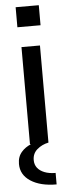

<svg xmlns="http://www.w3.org/2000/svg" viewBox="-61 -735 361 983"><g transform="rotate(-5 119.0 -244.0)"><path d="M178 -705V-602H59V-705ZM189 217Q106 217 56 184.5Q6 152 6 96Q6 58 28 34Q46 13 77 0H71V-499H166V0Q132 7 107.5 28Q83 49 83 83Q83 106 95.5 122.5Q108 139 132 148.5Q156 158 189 158Z"/></g></svg>

Font: Syne Med Modified
Style: Regular
Weight: 500
Designer: Lucas Descroix
Foundry: Bonjour Monde
Version: Version 2.200